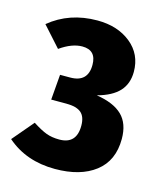

<svg xmlns="http://www.w3.org/2000/svg" viewBox="-91 -617 597 701"><g transform="rotate(15 207.0 -266.0)"><path d="M191.9 -547.9Q268.6 -547.9 318.4 -507.6Q368.2 -467.3 368.2 -400.9Q368.2 -356 341.8 -327.1Q315.4 -298.3 259.8 -283.2Q325.7 -272.9 357.4 -241.9Q389.2 -210.9 389.2 -152.8Q389.2 -70.3 333 -27.1Q276.9 16.1 181.2 16.1Q72.3 16.1 -1 -47.9L66.9 -127.9Q98.6 -107.4 119.9 -99.6Q141.1 -91.8 168.9 -91.8Q233.9 -91.8 233.9 -161.1Q233.9 -195.3 216.3 -210.2Q198.7 -225.1 160.2 -225.1H103L110.8 -320.8H148.9Q215.8 -320.8 215.8 -386.2Q215.8 -441.9 163.1 -441.9Q124 -441.9 79.1 -410.2L11.2 -485.8Q86.4 -547.9 191.9 -547.9Z"/></g></svg>

Font: Fira Sans Compressed
Style: Bold
Weight: 700
Width: 1
Designer: Carrois Corporate & Edenspiekermann AG
Foundry: Carrois Corporate GbR & Edenspiekermann AG
Version: Version 4.203;PS 004.203;hotconv 1.0.88;makeotf.lib2.5.64775